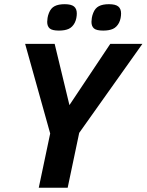

<svg xmlns="http://www.w3.org/2000/svg" viewBox="-20 -882 689 902"><path d="M352.1 -257.8 297.9 0H162.1L215.8 -254.9L98.1 -675.8H236.8L306.2 -388.2L498 -675.8H648.9ZM340.8 -818.8Q340.8 -808.6 338.6 -797.1Q336.4 -785.6 331.1 -774.9Q320.3 -754.4 302.5 -746.3Q284.7 -738.3 256.8 -738.3Q225.1 -738.3 213.4 -748.5Q201.7 -758.8 201.7 -779.3Q201.7 -786.6 203.4 -797.9Q205.1 -809.1 210 -821.3Q218.8 -843.8 236.6 -853Q254.4 -862.3 283.7 -862.3Q314.5 -862.3 327.6 -851.6Q340.8 -840.8 340.8 -818.8ZM548.8 -818.8Q548.8 -808.6 546.6 -797.1Q544.4 -785.6 539.1 -774.9Q528.3 -754.4 510.5 -746.3Q492.7 -738.3 464.8 -738.3Q433.1 -738.3 421.4 -748.5Q409.7 -758.8 409.7 -779.3Q409.7 -786.6 411.4 -797.9Q413.1 -809.1 418 -821.3Q426.8 -843.8 444.6 -853Q462.4 -862.3 491.7 -862.3Q522.5 -862.3 535.6 -851.6Q548.8 -840.8 548.8 -818.8Z"/></svg>

Font: Clear Sans
Style: Bold Italic
Weight: 700
Italic angle: -12°
Foundry: Intel Corporation
Version: Version 1.00